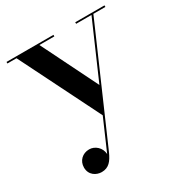

<svg xmlns="http://www.w3.org/2000/svg" viewBox="-169 -583 916 969"><g transform="rotate(-30 289.0 -99.0)"><path d="M280 -451V-460H6.5V-451H59.5L292.5 16L214 196.5C212 158 180 130.5 146.5 130.5C108 130.5 78.5 158 78.5 197.5C78.5 241.5 114.5 262 145.5 262C187.5 262 207.5 235 226 194.5L507.5 -451H577.5V-460H407V-451H496.5L354.5 -125L193 -451Z"/></g></svg>

Font: Bodoni* 24pt Medium
Style: Regular
Weight: 500
Version: Version 2.3